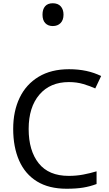

<svg xmlns="http://www.w3.org/2000/svg" viewBox="-20 -1149 672 1179"><path d="M403 -645Q288 -645 222 -568Q156 -491 156 -357Q156 -224 217.5 -146.5Q279 -69 402 -69Q449 -69 491 -77Q533 -85 573 -97V-19Q533 -4 490.5 3Q448 10 389 10Q280 10 207 -35Q134 -80 97.5 -163Q61 -246 61 -358Q61 -466 100.5 -548.5Q140 -631 217 -677.5Q294 -724 404 -724Q517 -724 601 -682L565 -606Q532 -621 491.5 -633Q451 -645 403 -645ZM304 -989Q275 -989 258 -1007Q241 -1025 241 -1059Q241 -1092 257 -1110.5Q273 -1129 304 -1129Q336 -1129 353 -1110Q370 -1091 370 -1059Q370 -1026 352 -1007.5Q334 -989 304 -989Z"/></svg>

Font: Noto Sans Tifinagh SIL
Style: Regular
Weight: 400
Designer: JamraPatel
Foundry: JamraPatel LLC
Version: Version 2.006; ttfautohint (v1.8.4.7-5d5b)